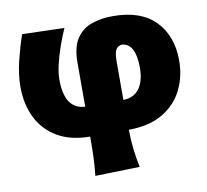

<svg xmlns="http://www.w3.org/2000/svg" viewBox="-79 -603 956 887"><g transform="rotate(-10 399.0 -159.5)"><path d="M298 197.5Q303 153 304.5 109.8Q306 66.5 306 14.5Q215 14 153.2 -22.2Q91.5 -58.5 60 -121.8Q28.5 -185 28.5 -267.5Q28.5 -325 44.2 -389Q60 -453 78.5 -506L276 -500.5Q261 -467 246 -425Q231 -383 221.2 -342Q211.5 -301 211.5 -269Q211.5 -130.5 307.5 -125.5V-331Q307.5 -405 334.5 -445Q361.5 -485 406.5 -500.2Q451.5 -515.5 504.5 -515.5Q636.5 -515.5 704.2 -445.8Q772 -376 772 -260.5Q772 -186.5 741.5 -124.2Q711 -62 648 -24Q585 14 487.5 14.5Q487.5 62 492.5 104.2Q497.5 146.5 507 192ZM486.5 -304V-125.5Q538.5 -127.5 563 -163.5Q587.5 -199.5 587.5 -259Q587.5 -372.5 524.5 -378.5Q504.5 -376.5 495.5 -361Q486.5 -345.5 486.5 -304Z"/></g></svg>

Font: Commissioner Flair ExtraBold
Style: Regular
Weight: 800
Designer: Kostas Bartsokas
Foundry: Kostas Bartsokas
Version: Version 1.000; ttfautohint (v1.8.3)